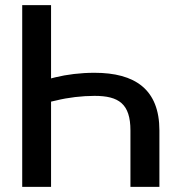

<svg xmlns="http://www.w3.org/2000/svg" viewBox="-20 -731 725 751"><path d="M603.5 0V-220.7C603.5 -381.8 507.8 -446.3 349.6 -446.3C294.4 -446.3 241.2 -439.5 196.8 -428.7C190.9 -427.2 185.1 -425.8 179.7 -424.3V-710.9H66.9V0H179.7V-333.5C186 -335 192.4 -336.4 199.2 -337.9C246.1 -349.6 301.3 -356 349.6 -356C444.3 -356 490.2 -325.2 490.2 -220.7V0Z"/></svg>

Font: Bert Sans Medium
Style: Regular
Weight: 500
Designer: Christian Robertson (Google), Cristiano Sobral
Foundry: Google, Cristiano Sobral
Version: Version 3.101